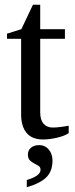

<svg xmlns="http://www.w3.org/2000/svg" viewBox="-20 -583 318 816"><path d="M163.1 9.8Q116.2 9.8 93 -18.1Q69.8 -45.9 69.8 -96.2V-418H9.8V-439.9L70.8 -459L120.1 -563H150.9V-459H255.9V-418H150.9V-105Q150.9 -73.2 165.3 -57.1Q179.7 -41 203.1 -41Q231.4 -41 272 -48.8V-17.1Q254.9 -5.4 222.7 2.2Q190.4 9.8 163.1 9.8ZM203.1 99.6Q203.1 142.6 178.7 168.7Q154.3 194.8 93.8 212.9V182.1Q152.3 164.6 152.3 138.7Q152.3 127.4 144 122.1Q135.7 116.7 125.5 111.6Q115.2 106.4 106.9 98.4Q98.6 90.3 98.6 73.7Q98.6 55.2 112.1 44.4Q125.5 33.7 146.5 33.7Q171.4 33.7 187.3 52.5Q203.1 71.3 203.1 99.6Z"/></svg>

Font: Liberation Serif
Style: Regular
Weight: 400
Designer: Steve Matteson
Foundry: Ascender Corporation
Version: Version 2.1.5